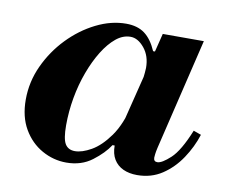

<svg xmlns="http://www.w3.org/2000/svg" viewBox="-60 -534 722 617"><g transform="rotate(10 301.5 -225.5)"><path d="M192 11Q150 11 112.5 -10Q75 -31 52 -70.5Q29 -110 29 -166Q29 -224 53.5 -277Q78 -330 118 -371.5Q158 -413 207 -437.5Q256 -462 305 -462Q342 -462 365.5 -444.5Q389 -427 405 -390H412L389 -299Q390 -309 391 -317.5Q392 -326 392 -333Q392 -372 371 -397.5Q350 -423 326 -423Q301 -423 278.5 -404.5Q256 -386 236.5 -354.5Q217 -323 202 -282.5Q187 -242 179 -197Q171 -152 171 -107Q171 -63 181 -46.5Q191 -30 213 -30Q236 -30 266 -47Q296 -64 324 -103Q352 -142 368 -208L336 -70H329Q311 -42 276 -15.5Q241 11 192 11ZM423 11Q397 11 377.5 2Q358 -7 347 -25Q336 -43 336 -70Q336 -82 339 -97.5Q342 -113 352 -153L426 -450H560L473 -87Q470 -74 469 -65.5Q468 -57 468 -54Q468 -41 480 -41Q495 -41 522.5 -66.5Q550 -92 578 -161L603 -152Q590 -111 565 -73.5Q540 -36 504.5 -12.5Q469 11 423 11Z"/></g></svg>

Font: Libre Bodoni
Style: Italic
Weight: 400
Italic angle: -13°
Designer: Pablo Impallari, Rodrigo Fuenzalida
Foundry: Impallari Type
Version: Version 2.005;gftools[0.9.23]